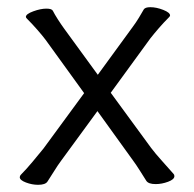

<svg xmlns="http://www.w3.org/2000/svg" viewBox="-20 -503 540 534"><path d="M251 -194 150 -56Q141 -44 130.5 -27Q120 -10 112 2Q106 11 86 11Q69 11 52 4.5Q35 -2 35 -10Q35 -14 38 -17Q53 -32 70.5 -53Q88 -74 101 -90L214 -244L107 -392Q98 -404 84 -420Q70 -436 55 -451Q52 -454 52 -456Q52 -464 72.5 -471.5Q93 -479 109 -479Q124 -479 127 -473Q132 -463 141 -449Q150 -435 158 -424L252 -295L349 -428Q358 -440 366.5 -454Q375 -468 380 -477Q384 -483 398 -483Q415 -483 434 -475.5Q453 -468 453 -460Q453 -458 450 -455Q435 -440 422 -425Q409 -410 398 -396L288 -245L400 -92Q412 -76 431 -55Q450 -34 463 -19Q465 -17 465 -13Q465 -4 447.5 2.5Q430 9 413 9Q393 9 387 0Q380 -11 369 -28.5Q358 -46 349 -58Z"/></svg>

Font: Moon Stars Kai T HW
Style: Regular
Weight: 400
Designer: GuiWonder
Version: Version 1.101